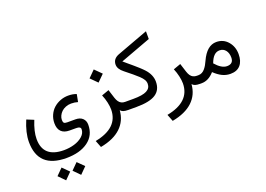

<svg xmlns="http://www.w3.org/2000/svg" viewBox="-149 -1089 2695 1945"><g transform="rotate(-20 1198.5 -116.5)"><path d="M363.8 385.3 432.1 316.9 501 385.3 432.1 454.6ZM201.7 385.3 270 316.9 338.9 385.3 270 454.6ZM176.3 -231.9Q131.3 -122.1 131.3 -40Q131.3 159.2 353.5 160.2Q412.6 160.2 466.6 144.5Q520.5 128.9 557.4 96.2Q594.2 63.5 594.2 20.5Q594.2 -7.8 545.9 -7.8H475.6Q416.5 -7.8 386 -38.6Q355.5 -69.3 355.5 -128.4Q355.5 -176.8 374.3 -217.8Q393.1 -258.8 424.3 -286.4Q455.6 -314 496.6 -329.6Q537.6 -345.2 582 -345.2Q632.8 -345.2 669.9 -329.6L654.3 -249Q621.1 -259.3 582 -259.3Q550.8 -259.3 523.2 -248.3Q495.6 -237.3 477.3 -219.5Q459 -201.7 448.5 -179.4Q438 -157.2 438 -134.8Q438 -112.3 446.5 -103Q455.1 -93.8 480.5 -93.8H568.4Q618.7 -93.8 646 -67.6Q673.3 -41.5 673.3 1Q673.3 115.7 585.4 179.7Q497.6 243.7 351.1 243.7Q47.9 243.7 47.9 -38.6Q47.9 -138.2 100.6 -262.7Z M845.7 -434.6 916.5 -505.4 988.3 -434.1 917 -363.3ZM943.8 -63.5Q943.8 -98.1 934.1 -142.1Q924.3 -186 906.2 -229L985.4 -257.3L1015.1 -163.6Q1023.4 -138.2 1035.2 -121.6Q1046.9 -105 1063.7 -96.4Q1080.6 -87.9 1103 -87.9H1122.1V0H1108.4Q1072.3 0 1053.2 -6.6Q1034.2 -13.2 1022.9 -27.3Q1014.6 85.4 937.3 158.2Q859.9 231 716.8 257.8L687.5 182.6Q942.4 133.8 943.8 -63.5Z M1216.8 -482.4Q1225.1 -475.6 1243.7 -459.7Q1262.2 -443.8 1270 -437.3Q1277.8 -430.7 1293.7 -417.5Q1309.6 -404.3 1317.1 -397.5Q1324.7 -390.6 1337.4 -379.6Q1350.1 -368.7 1357.7 -361.8Q1365.2 -355 1374.5 -346.2Q1383.8 -337.4 1391.1 -330.1Q1398.4 -322.8 1404.8 -315.9Q1466.3 -249.5 1466.3 -173.8Q1466.3 -85 1400.9 -42.5Q1335.4 0 1192.9 0H1102.1V-87.9H1192.4Q1291.5 -87.9 1336.2 -111.1Q1380.9 -134.3 1380.9 -182.1Q1380.9 -205.6 1368.4 -226.8Q1356 -248 1329.6 -272.9Q1285.6 -314 1196.3 -384.3Q1141.1 -427.2 1141.1 -474.6Q1141.1 -537.1 1209 -563L1545.9 -688V-604.5Z M1717.3 -63.5Q1717.3 -98.1 1707.5 -142.1Q1697.8 -186 1679.7 -229L1758.8 -257.3L1788.6 -163.6Q1796.9 -138.2 1808.6 -121.6Q1820.3 -105 1837.2 -96.4Q1854 -87.9 1876.5 -87.9H1895.5V0H1881.8Q1845.7 0 1826.7 -6.6Q1807.6 -13.2 1796.4 -27.3Q1788.1 85.4 1710.7 158.2Q1633.3 231 1490.2 257.8L1460.9 182.6Q1715.8 133.8 1717.3 -63.5Z M2074.7 -149.4Q2139.6 -74.7 2198.2 -74.7Q2267.6 -74.7 2267.6 -142.6Q2267.6 -191.4 2243.7 -221.4Q2219.7 -251.5 2178.7 -251.5Q2110.8 -251.5 2074.7 -149.4ZM2033.2 -70.3Q1971.7 0 1896.5 0H1875.5V-87.9H1894Q1915 -87.9 1933.1 -97.4Q1951.2 -106.9 1965.6 -124.8Q1980 -142.6 1989.7 -159.7Q1999.5 -176.8 2010.3 -200.7Q2074.7 -342.3 2176.8 -342.3Q2252.9 -342.3 2301 -286.1Q2349.1 -230 2349.1 -149.9Q2349.1 -73.2 2312 -31.2Q2274.9 10.7 2205.1 10.7Q2158.7 10.7 2117.4 -9.3Q2076.2 -29.3 2033.2 -70.3Z"/></g></svg>

Font: Vazir FD-WOL
Style: FD-WOL
Weight: 400
Foundry: Based on Dejavu fonts, by Saber Rastikerdar
Version: Version 26.0.0